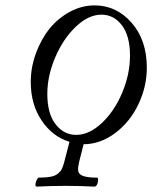

<svg xmlns="http://www.w3.org/2000/svg" viewBox="-20 -696 570 719"><path d="M117.2 2.9Q112.3 1.5 112.8 -5.9Q113.3 -13.2 117.4 -22Q121.6 -30.8 125 -30.8Q152.3 -30.8 169.7 -34.2Q187 -37.6 197 -45.9Q207 -54.2 211.4 -63Q215.8 -71.8 220.2 -87.9L240.2 -165Q176.8 -184.1 136 -244.6Q95.2 -305.2 95.2 -389.2Q95.2 -443.4 114.3 -495.8Q133.3 -548.3 165 -587.9Q196.8 -627.4 241.2 -651.6Q285.6 -675.8 334 -675.8Q416 -675.8 472.9 -610.8Q529.8 -545.9 529.8 -442.9Q529.8 -371.1 498 -304.9Q466.3 -238.8 411.1 -197.5Q356 -156.2 293 -155.8L275.9 -87.9Q271.5 -69.3 272.7 -56.6Q273.9 -43.9 290.5 -37.4Q307.1 -30.8 342.8 -30.8Q347.2 -30.8 347.4 -22.5Q347.7 -14.2 343.8 -5.6Q339.8 2.9 334 2.9Q278.3 0 226.1 0Q171.4 0 117.2 2.9ZM265.1 -190.9Q314 -190.9 361.1 -235.1Q408.2 -279.3 437.5 -348.6Q466.8 -418 466.8 -487.8Q466.8 -561.5 436.5 -601.3Q406.2 -641.1 359.9 -641.1Q311 -641.1 263.4 -595.5Q215.8 -549.8 186.5 -480.5Q157.2 -411.1 157.2 -344.2Q157.2 -270.5 188.2 -230.7Q219.2 -190.9 265.1 -190.9Z"/></svg>

Font: Junicode SmCond Light
Style: Italic
Weight: 300
Width: 4
Italic angle: -11°
Designer: Peter S. Baker
Version: Version 2.206